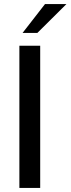

<svg xmlns="http://www.w3.org/2000/svg" viewBox="-20 -921 346 941"><path d="M75 0V-697H177V0ZM90.5 -759.5 200.5 -901H305.5L163 -759.5Z"/></svg>

Font: HK Grotesk Medium
Style: Regular
Weight: 500
Designer: Alfredo Marco Pradil
Foundry: Hanken Design Co.
Version: Version 3.001;FEAKit 1.0